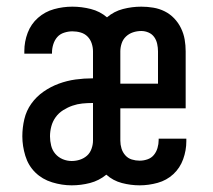

<svg xmlns="http://www.w3.org/2000/svg" viewBox="-20 -548 640 576"><path d="M195 8Q166 8 136.5 -1Q107 -10 86 -30.5Q65 -51 56 -80.5Q47 -110 47 -139Q47 -165 53 -190.5Q59 -216 74 -237Q89 -258 110.5 -273Q132 -288 156.5 -297Q181 -306 206.5 -309.5Q232 -313 258 -313H259V-394Q259 -406 255 -418Q251 -430 242.5 -438.5Q234 -447 222 -450.5Q210 -454 197 -454Q185 -454 172.5 -450Q160 -446 152 -437Q144 -428 140 -415.5Q136 -403 136 -391Q136 -390 136 -389Q136 -388 136 -387H53Q53 -389 53 -391Q53 -393 53 -395Q53 -423 63 -449.5Q73 -476 94 -494.5Q115 -513 142 -520.5Q169 -528 197 -528Q225 -528 252.5 -521Q280 -514 301 -496Q322 -514 349 -521Q376 -528 404 -528Q422 -528 440 -525Q458 -522 474 -514Q490 -506 502.5 -493Q515 -480 523 -463.5Q531 -447 534 -429.5Q537 -412 537 -394V-223H341V-126Q341 -114 344.5 -102.5Q348 -91 356 -82Q364 -73 375.5 -69.5Q387 -66 399 -66Q411 -66 422.5 -70Q434 -74 441.5 -83Q449 -92 452.5 -104Q456 -116 456 -128Q456 -129 456 -130Q456 -131 456 -132H539Q539 -130 539 -128Q539 -126 539 -124Q539 -97 529.5 -70.5Q520 -44 500 -25.5Q480 -7 453 0.5Q426 8 399 8Q372 8 345.5 1Q319 -6 299 -24Q277 -6 250 1Q223 8 195 8ZM341 -297H454V-394Q454 -405 451.5 -416.5Q449 -428 442.5 -437Q436 -446 425.5 -450.5Q415 -455 404 -455Q391 -455 379 -451Q367 -447 358 -438.5Q349 -430 345 -418Q341 -406 341 -394ZM195 -65Q208 -65 220 -69Q232 -73 241 -81Q250 -89 254.5 -101.5Q259 -114 259 -126V-239H258Q242 -239 227 -237.5Q212 -236 197.5 -231Q183 -226 169.5 -217.5Q156 -209 147 -196.5Q138 -184 134 -169Q130 -154 130 -139Q130 -125 133.5 -111Q137 -97 146 -86.5Q155 -76 168 -70.5Q181 -65 195 -65Z"/></svg>

Font: Iosevka Meiseki Sans
Style: Regular
Weight: 400
Monospace: yes
Designer: Belleve Invis
Foundry: Belleve Invis
Version: Version 11.2.6; ttfautohint (v1.8.4)